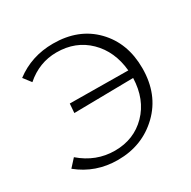

<svg xmlns="http://www.w3.org/2000/svg" viewBox="-151 -811 961 965"><g transform="rotate(-30 330.0 -329.0)"><path d="M275 -664Q423 -664 513 -571.5Q603 -479 603 -333Q603 -181 506 -87.5Q409 6 267 6Q138 6 41 -73L81 -117Q168 -42 277 -42Q388 -42 461 -116.5Q534 -191 538 -313L194 -308L198 -361L536 -358Q525 -474 452 -545.5Q379 -617 268 -617Q168 -617 89 -548L55 -592Q150 -664 275 -664Z"/></g></svg>

Font: EauTestSC Semilight
Style: Regular
Weight: 300
Designer: Christian Thalmann (Catharsis Fonts)
Version: Version 0.001;PS 000.001;hotconv 1.0.88;makeotf.lib2.5.64775